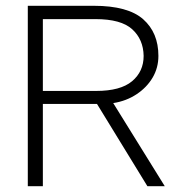

<svg xmlns="http://www.w3.org/2000/svg" viewBox="-20 -643 640 663"><path d="M76 0V-623H304Q422 -623 474.5 -576.5Q527 -530 527 -450Q527 -409 507 -375Q487 -341 451.5 -317.5Q416 -294 371 -287L549 0H489L315 -284H128V0ZM128 -329H312Q396 -329 436 -362.5Q476 -396 476 -450Q475 -507 436.5 -542Q398 -577 310 -577H128Z"/></svg>

Font: Inconsolata Expanded Light
Style: Regular
Weight: 300
Width: 7
Monospace: yes
Designer: Raph Levien, Cyreal, Brenton Simpson
Foundry: Raph Levien, Cyreal, Google
Version: Version 3.001; ttfautohint (v1.8.2.53-6de2)